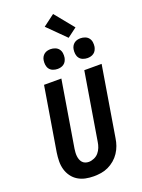

<svg xmlns="http://www.w3.org/2000/svg" viewBox="-213 -1285 1026 1385"><g transform="rotate(-20 300.0 -592.5)"><path d="M257 8Q224 8 193 1.5Q162 -5 136 -21Q110 -37 92 -62Q74 -87 65.5 -117Q57 -147 57.5 -179.5Q58 -212 63 -245L144 -735H277L193 -227Q191 -213 190 -199Q189 -185 190.5 -171Q192 -157 196.5 -144.5Q201 -132 209.5 -122Q218 -112 231 -107Q244 -102 258 -102Q278 -102 299 -111Q320 -120 334 -136.5Q348 -153 356 -173.5Q364 -194 367 -215L453 -735H586L497 -197Q493 -169 483.5 -142Q474 -115 457.5 -90Q441 -65 418 -45.5Q395 -26 368.5 -13.5Q342 -1 313.5 3.5Q285 8 257 8ZM506 -809Q488 -809 471 -815.5Q454 -822 444 -835.5Q434 -849 431.5 -867Q429 -885 432 -903Q434 -916 440.5 -927.5Q447 -939 457.5 -947Q468 -955 480.5 -958Q493 -961 505 -961Q523 -961 540 -954.5Q557 -948 567.5 -934.5Q578 -921 580.5 -903Q583 -885 580 -867Q577 -854 571 -842.5Q565 -831 554 -823Q543 -815 530.5 -812Q518 -809 506 -809ZM276 -809Q258 -809 241 -815.5Q224 -822 214 -835.5Q204 -849 201.5 -867Q199 -885 202 -903Q204 -916 210.5 -927.5Q217 -939 227.5 -947Q238 -955 250.5 -958Q263 -961 275 -961Q293 -961 310 -954.5Q327 -948 337.5 -934.5Q348 -921 350.5 -903Q353 -885 350 -867Q347 -854 341 -842.5Q335 -831 324 -823Q313 -815 300.5 -812Q288 -809 276 -809ZM427 -993 292 -1127 380 -1193 499 -1047Z"/></g></svg>

Font: Iosevka XBd Ex Obl
Style: Regular
Weight: 800
Width: 7
Italic angle: -9°
Monospace: yes
Designer: Belleve Invis
Foundry: Belleve Invis
Version: Version 32.5.0; ttfautohint (v1.8.4)